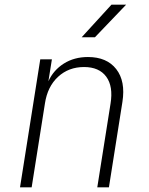

<svg xmlns="http://www.w3.org/2000/svg" viewBox="-20 -805 640 825"><path d="M66 0 153 -550H203L188 -456Q210 -504 254.5 -532Q299 -560 358 -560Q439 -560 479.5 -508Q520 -456 506 -367L448 0H398L455 -360Q467 -434 436.5 -475.5Q406 -517 341 -517Q275 -517 229.5 -475Q184 -433 173 -360L116 0ZM331 -645 459 -785H522L388 -645Z"/></svg>

Font: NKDuy Mono Thin
Style: Italic
Weight: 100
Italic angle: -9°
Monospace: yes
Designer: NKDuy
Foundry: NKDuy
Version: Version 2.251; ttfautohint (v1.8.4.7-5d5b)